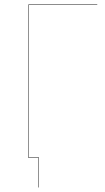

<svg xmlns="http://www.w3.org/2000/svg" viewBox="-20 -700 467 851"><path d="M411.1 -678.2H107.9V-2H152.8V130.9H150.9V0H106V-680.2H411.1Z"/></svg>

Font: Fira Sans Compressed Two
Style: Regular
Weight: 100
Width: 1
Designer: Carrois Corporate & Edenspiekermann AG
Foundry: Carrois Corporate GbR & Edenspiekermann AG
Version: Version 4.203;PS 004.203;hotconv 1.0.88;makeotf.lib2.5.64775